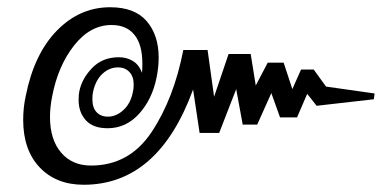

<svg xmlns="http://www.w3.org/2000/svg" viewBox="-20 -535 1073 530"><path d="M44 -204Q44 -238 51 -270Q74 -386 137 -450.5Q200 -515 284 -515Q352 -515 385 -476.5Q418 -438 418 -376Q418 -349 412 -320Q400 -261 364 -221Q328 -181 277 -181Q237 -181 217 -203Q197 -225 197 -259Q197 -275 199 -283Q206 -318 234.5 -347.5Q263 -377 308 -377Q330 -377 347 -366.5Q364 -356 372 -334Q373 -343 373 -359Q373 -412 351 -439Q329 -466 288 -466Q229 -466 184.5 -409.5Q140 -353 124 -269Q118 -239 118 -212Q118 -150 148.5 -114Q179 -78 231 -78Q337 -78 398.5 -170.5Q460 -263 486 -397H553L571 -268L611 -386H672L686 -299L719 -362H763L787 -289L811 -343H846L880 -296L1014 -277L1012 -261L854 -243L828 -276L800 -211H753L729 -278L690 -191H650L632 -289L585 -168H531L513 -288Q417 -25 211 -25Q135 -25 89.5 -73Q44 -121 44 -204ZM347 -282Q349 -289 349 -302Q349 -324 337 -336.5Q325 -349 306 -349Q282 -349 263 -331.5Q244 -314 237 -282Q235 -274 235 -261Q235 -238 246.5 -225.5Q258 -213 278 -213Q301 -213 321 -231.5Q341 -250 347 -282Z"/></svg>

Font: Trirong
Style: Bold Italic
Weight: 700
Italic angle: -12°
Designer: Katatrad Team
Foundry: CadsonDemak
Version: Version 1.001